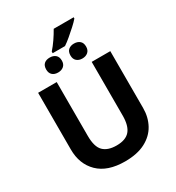

<svg xmlns="http://www.w3.org/2000/svg" viewBox="-241 -1194 1239 1350"><g transform="rotate(-30 378.0 -519.5)"><path d="M671 -714V-252Q671 -178 638.5 -118.5Q606 -59 540 -24.5Q474 10 375 10Q233 10 159 -62.5Q85 -135 85 -254V-714H236V-277Q236 -188 272 -152.5Q308 -117 379 -117Q453 -117 486.5 -156Q520 -195 520 -278V-714ZM313 -904V-917Q338 -945 362 -980Q386 -1015 405 -1049H567V-1039Q550 -1019 522.5 -994Q495 -969 466 -944.5Q437 -920 413 -904ZM279 -767Q250 -767 233 -782.5Q216 -798 216 -827Q216 -858 233 -873Q250 -888 279 -888Q307 -888 325 -873Q343 -858 343 -827Q343 -798 325 -782.5Q307 -767 279 -767ZM476 -767Q448 -767 430.5 -782.5Q413 -798 413 -827Q413 -858 430.5 -873Q448 -888 476 -888Q504 -888 522 -873Q540 -858 540 -827Q540 -798 522 -782.5Q504 -767 476 -767Z"/></g></svg>

Font: Noto Sans
Style: Bold
Weight: 700
Designer: Monotype Design Team
Foundry: Monotype Imaging Inc.
Version: Version 2.000;GOOG;noto-source:20170915:90ef993387c0; ttfaut